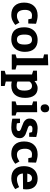

<svg xmlns="http://www.w3.org/2000/svg" viewBox="1488 -2323 1065 4081"><g transform="rotate(90 2020.5 -282.5)"><path d="M294.9 9.8Q171.9 9.8 103.5 -62Q35.2 -133.8 35.2 -262.2Q35.2 -396 107.7 -472.9Q180.2 -549.8 310.1 -549.8Q348.1 -549.8 387 -542Q425.8 -534.2 451.9 -526.1Q478 -518.1 484.9 -515.1L480 -351.1H390.1L376 -421.9Q371.1 -422.9 351.6 -426.5Q332 -430.2 307.1 -430.2Q252 -430.2 220.9 -392.6Q189.9 -355 189.9 -282.2Q189.9 -199.2 221.4 -154.5Q252.9 -109.9 314.9 -109.9Q354 -109.9 383.5 -121.8Q413.1 -133.8 433.1 -146.5Q453.1 -159.2 460 -163.1L509.8 -75.2Q476.1 -44.9 421.6 -17.6Q367.2 9.8 294.9 9.8Z M1082 -279.8Q1082 -190.9 1049.1 -125.5Q1016.1 -60.1 956.1 -25.1Q896 9.8 814.9 9.8Q560.1 9.8 560.1 -265.1Q560.1 -354 593.5 -418Q627 -481.9 688 -515.9Q749 -549.8 830.1 -549.8Q950.7 -549.8 1016.4 -479.5Q1082 -409.2 1082 -279.8ZM714.8 -270Q714.8 -187 740 -148.4Q765.1 -109.9 819.8 -109.9Q875 -109.9 900.9 -148.4Q926.8 -187 926.8 -274.9Q926.8 -353 902.3 -391.6Q877.9 -430.2 824.7 -430.2Q768.1 -430.2 741.5 -393.6Q714.8 -356.9 714.8 -270Z M1457.5 -80.1V0H1136.7V-80.1L1216.8 -105V-667L1136.7 -687V-767.1L1367.7 -774.9V-105Z M1695.3 -540 1704.6 -483.9Q1704.6 -485.8 1728 -503.4Q1751.5 -521 1783.9 -535.4Q1816.4 -549.8 1852.5 -549.8Q1954.6 -549.8 2007.6 -479.5Q2060.5 -409.2 2060.5 -285.2Q2060.5 -144 1993.4 -67.1Q1926.3 9.8 1797.4 9.8Q1755.4 9.8 1712.4 0V127L1807.6 149.9V230H1484.4V149.9L1562.5 127V-430.2L1482.4 -455.1V-535.2ZM1790.5 -105Q1852.5 -105 1878.9 -146Q1905.3 -187 1905.3 -267.1Q1905.3 -346.2 1881.8 -388.2Q1858.4 -430.2 1805.2 -430.2Q1776.4 -430.2 1755.9 -418Q1735.4 -405.8 1723.9 -391.4Q1712.4 -377 1712.4 -375V-120.1Q1746.6 -105 1790.5 -105Z M2283.2 -794.9Q2367.2 -794.9 2367.2 -705.1Q2367.2 -663.1 2341.6 -638.4Q2315.9 -613.8 2283.2 -613.8Q2242.2 -613.8 2219.7 -637.5Q2197.3 -661.1 2197.3 -705.1Q2197.3 -746.1 2222.7 -770.5Q2248 -794.9 2283.2 -794.9ZM2435.1 -80.1V0H2135.3V-80.1L2215.3 -105V-430.2L2135.3 -455.1V-535.2L2365.2 -540V-105Z M2685.1 -100.1Q2767.1 -100.1 2766.6 -148.9Q2766.6 -170.9 2743.7 -184.6Q2720.7 -198.2 2670.9 -214.8Q2617.7 -232.9 2583.7 -250Q2549.8 -267.1 2524.9 -298.6Q2500 -330.1 2500 -378.9Q2500 -466.8 2558.8 -508.3Q2617.7 -549.8 2706.1 -549.8Q2746.1 -549.8 2787.4 -543.5Q2828.6 -537.1 2856.7 -529.5Q2884.8 -522 2891.6 -520L2887.7 -370.1H2802.7L2788.1 -430.2Q2788.1 -431.2 2765.9 -435.5Q2743.7 -439.9 2718.8 -439.9Q2685.5 -439.9 2667.7 -427Q2649.9 -414.1 2649.9 -389.2Q2649.9 -367.2 2672.9 -354Q2695.8 -340.8 2745.6 -326.2Q2798.8 -309.1 2833.3 -293.5Q2867.7 -277.8 2892.3 -247.8Q2917 -217.8 2917 -169.9Q2917 -85 2854.5 -37.6Q2792 9.8 2687 9.8Q2645 9.8 2604 4.9Q2563 0 2536.4 -4.9Q2509.8 -9.8 2502.9 -12.2V-174.8H2592.8L2601.1 -109.9Q2601.1 -108.9 2627.4 -104.5Q2653.8 -100.1 2685.1 -100.1Z M3246.6 9.8Q3123.5 9.8 3055.2 -62Q2986.8 -133.8 2986.8 -262.2Q2986.8 -396 3059.3 -472.9Q3131.8 -549.8 3261.7 -549.8Q3299.8 -549.8 3338.6 -542Q3377.4 -534.2 3403.6 -526.1Q3429.7 -518.1 3436.5 -515.1L3431.6 -351.1H3341.8L3327.6 -421.9Q3322.8 -422.9 3303.2 -426.5Q3283.7 -430.2 3258.8 -430.2Q3203.6 -430.2 3172.6 -392.6Q3141.6 -355 3141.6 -282.2Q3141.6 -199.2 3173.1 -154.5Q3204.6 -109.9 3266.6 -109.9Q3305.7 -109.9 3335.2 -121.8Q3364.7 -133.8 3384.8 -146.5Q3404.8 -159.2 3411.6 -163.1L3461.4 -75.2Q3427.7 -44.9 3373.3 -17.6Q3318.8 9.8 3246.6 9.8Z M3788.6 -109.9Q3825.7 -109.9 3863 -120.4Q3900.4 -130.9 3925 -141.8Q3949.7 -152.8 3956.5 -157.2L3999.5 -74.2Q3999.5 -72.3 3964.6 -49.6Q3929.7 -26.9 3879.2 -8.5Q3828.6 9.8 3771.5 9.8Q3644.5 9.8 3578.1 -60.5Q3511.7 -130.9 3511.7 -259.8Q3511.7 -346.7 3543.7 -412.4Q3575.7 -478 3635.7 -513.9Q3695.8 -549.8 3778.3 -549.8Q3888.2 -549.8 3946.8 -486.8Q4005.4 -423.8 4005.4 -314.9Q4005.4 -291 4002.9 -268.6Q4000.5 -246.1 3999.5 -240.2L3667.5 -236.8Q3671.4 -176.8 3703.9 -143.3Q3736.3 -109.9 3788.6 -109.9ZM3669.4 -330.1H3850.6Q3850.6 -375 3830.6 -402.6Q3810.5 -430.2 3768.6 -430.2Q3727.5 -430.2 3701.7 -402.6Q3675.8 -375 3669.4 -330.1Z"/></g></svg>

Font: Kadwa
Style: Regular
Weight: 400
Designer: Sol Matas
Foundry: Sol Matas
Version: Version 1.000;PS 001.000;hotconv 1.0.70;makeotf.lib2.5.58329